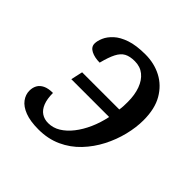

<svg xmlns="http://www.w3.org/2000/svg" viewBox="-146 -682 829 829"><g transform="rotate(45 268.0 -268.0)"><path d="M195 10Q145 10 112.5 -2.5Q80 -15 64.5 -36Q49 -57 49 -81Q49 -100 57 -114.5Q65 -129 82.5 -137.5Q100 -146 128 -146Q128 -110 137.5 -86Q147 -62 164.5 -50.5Q182 -39 205 -39Q235 -39 261 -55Q287 -71 309 -99Q331 -127 347.5 -164Q364 -201 373 -244H142L154 -298H381Q383 -310 383.5 -322Q384 -334 384 -347Q384 -390 372 -423Q360 -456 337 -474.5Q314 -493 281 -493Q251 -493 232.5 -483Q214 -473 201.5 -448.5Q189 -424 178 -381Q147 -381 125.5 -392Q104 -403 104 -424Q104 -440 113 -461Q122 -482 143 -501.5Q164 -521 200.5 -533.5Q237 -546 293 -546Q347 -546 391 -523Q435 -500 461.5 -454.5Q488 -409 488 -339Q488 -295 476 -246.5Q464 -198 440.5 -152.5Q417 -107 382 -70Q347 -33 300 -11.5Q253 10 195 10Z"/></g></svg>

Font: Noto Serif
Style: Italic
Weight: 400
Italic angle: -12°
Designer: Monotype Design Team
Foundry: Monotype Imaging Inc.
Version: Version 2.013